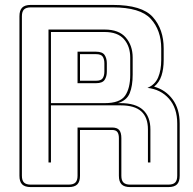

<svg xmlns="http://www.w3.org/2000/svg" viewBox="-20 -750 783 780"><path d="M405 -620H187V-331H405Q467 -331 488 -361Q509 -391 509 -446V-516Q509 -562 483.5 -591Q458 -620 405 -620ZM295 -540H370Q396 -540 405 -526.5Q414 -513 414 -493V-459Q414 -439 405 -425.5Q396 -412 370 -412H295ZM370 -530H305V-422H370Q391 -422 397.5 -432.5Q404 -443 404 -459V-493Q404 -509 397.5 -519.5Q391 -530 370 -530ZM187 -90H177V-630H405Q463 -630 491 -597.5Q519 -565 519 -516V-447Q519 -401 507 -371.5Q495 -342 459 -331H470Q531 -331 561 -303.5Q591 -276 591 -224V-90H581V-224Q581 -273 554 -297.5Q527 -322 470 -322H187ZM259 0Q278 0 286.5 -8.5Q295 -17 295 -36V-232H435Q456 -232 464.5 -221.5Q473 -211 473 -189V-36Q473 -17 481.5 -8.5Q490 0 509 0H664Q683 0 691.5 -8.5Q700 -17 700 -36V-248Q700 -311 666.5 -349Q633 -387 579 -393Q610 -406 622.5 -435.5Q635 -465 635 -507V-553Q635 -627 592.5 -673.5Q550 -720 438 -720H105Q86 -720 77.5 -711.5Q69 -703 69 -684V-36Q69 -17 77.5 -8.5Q86 0 105 0ZM259 10H105Q81 10 70 -1Q59 -12 59 -36V-684Q59 -708 70 -719Q81 -730 105 -730H438Q557 -730 601 -680.5Q645 -631 645 -553V-507Q645 -470 636 -442.5Q627 -415 606 -398Q653 -385 681.5 -346Q710 -307 710 -248V-36Q710 -12 699 -1Q688 10 664 10H509Q485 10 474 -1Q463 -12 463 -36V-189Q463 -205 457 -213.5Q451 -222 435 -222H305V-36Q305 -12 294 -1Q283 10 259 10Z"/></svg>

Font: Bungee Outline
Style: Regular
Weight: 400
Designer: David Jonathan Ross
Foundry: David Jonathan Ross
Version: Version 1.000;PS 1.0;hotconv 1.0.72;makeotf.lib2.5.5900